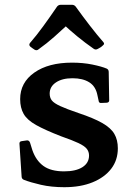

<svg xmlns="http://www.w3.org/2000/svg" viewBox="-20 -768 555 800"><path d="M307 -297Q370 -276 406 -255.5Q442 -235 456.5 -210Q471 -185 471 -150Q471 -101 443.5 -65Q416 -29 366 -8.5Q316 12 248 12Q194 12 150.5 2Q107 -8 79 -19Q70 -23 70 -33L61 -170Q61 -179 71 -180L92 -183Q101 -184 105 -174L115 -142Q130 -99 161 -76.5Q192 -54 247 -54Q296 -54 323.5 -71.5Q351 -89 351 -120Q351 -136 341.5 -148Q332 -160 306.5 -172Q281 -184 235 -200Q168 -226 130.5 -247Q93 -268 78.5 -293.5Q64 -319 64 -355Q64 -424 123 -465.5Q182 -507 280 -507Q326 -507 365 -499Q404 -491 425 -482Q433 -478 433 -468L435 -350Q435 -341 425 -340L402 -339Q392 -338 391 -348L386 -371Q379 -408 352 -425Q325 -442 282 -442Q239 -442 213 -424.5Q187 -407 187 -378Q187 -361 196 -349.5Q205 -338 231 -326Q257 -314 307 -297ZM106 -574Q99 -581 105 -589Q132 -620 160 -658.5Q188 -697 218 -741Q224 -748 233 -748H280Q289 -748 295 -741Q326 -698 355 -660.5Q384 -623 411 -592Q417 -585 409 -579Q404 -574 398.5 -570.5Q393 -567 387 -564Q378 -559 370 -565Q334 -590 302.5 -616Q271 -642 242 -669H266Q237 -642 206 -614.5Q175 -587 140 -562Q133 -556 124 -561Q119 -564 114.5 -567.5Q110 -571 106 -574Z"/></svg>

Font: Hahmlet SemiBold
Style: Regular
Weight: 600
Version: Version 1.002